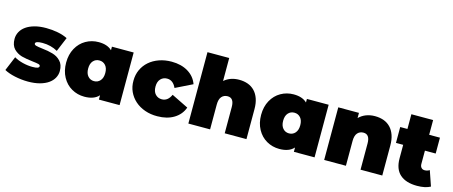

<svg xmlns="http://www.w3.org/2000/svg" viewBox="-46 -1330 4546 1928"><g transform="rotate(15 2227.0 -366.0)"><path d="M16 -44 78 -193Q116 -170 168 -157Q220 -144 269 -144Q308 -144 323.5 -150.5Q339 -157 339 -170Q339 -183 320 -188Q301 -193 256 -198Q222 -202 193.5 -207Q165 -212 142 -218Q94 -232 59 -267Q24 -304 24 -370Q24 -409 42.5 -443.5Q61 -478 96.5 -503Q132 -528 184 -542.5Q236 -557 304 -557Q367 -557 426 -545.5Q485 -534 527 -512L465 -363Q394 -403 307 -403Q233 -403 233 -377Q233 -364 253 -358.5Q273 -353 316 -348Q382 -341 429 -327Q478 -313 511 -278Q547 -242 547 -175Q547 -137 528.5 -103Q510 -69 474.5 -44Q439 -19 386 -4.5Q333 10 264 10Q229 10 194 6Q159 2 126.5 -5Q94 -12 65.5 -22Q37 -32 16 -44Z M1215 -547V0H1000V-45Q951 10 850 10Q778 10 717.5 -24.5Q657 -59 621.5 -124Q586 -189 586 -274Q586 -359 621.5 -423.5Q657 -488 717.5 -522.5Q778 -557 850 -557Q941 -557 989 -510V-547ZM993 -274Q993 -325 968 -353Q943 -381 904 -381Q865 -381 840 -353Q815 -325 815 -274Q815 -223 840 -194.5Q865 -166 904 -166Q943 -166 968 -194.5Q993 -223 993 -274Z M1286 -274Q1286 -336 1310 -388Q1334 -440 1377 -477.5Q1420 -515 1479.5 -536Q1539 -557 1609 -557Q1709 -557 1780 -514Q1851 -471 1878 -395L1703 -309Q1671 -381 1608 -381Q1568 -381 1541.5 -353Q1515 -325 1515 -274Q1515 -222 1541.5 -194Q1568 -166 1608 -166Q1671 -166 1703 -238L1878 -152Q1851 -76 1780 -33Q1709 10 1609 10Q1540 11 1480 -10Q1420 -31 1376.5 -69.5Q1333 -108 1309 -160Q1285 -212 1286 -274Z M2534 -312V0H2308V-273Q2308 -367 2241 -367Q2203 -367 2179.5 -340.5Q2156 -314 2156 -257V0H1930V-742H2156V-503Q2219 -557 2310 -557Q2361 -557 2402 -542Q2443 -527 2472.5 -496Q2502 -465 2518 -419Q2534 -373 2534 -312Z M3242 -547V0H3027V-45Q2978 10 2877 10Q2805 10 2744.5 -24.5Q2684 -59 2648.5 -124Q2613 -189 2613 -274Q2613 -359 2648.5 -423.5Q2684 -488 2744.5 -522.5Q2805 -557 2877 -557Q2968 -557 3016 -510V-547ZM3020 -274Q3020 -325 2995 -353Q2970 -381 2931 -381Q2892 -381 2867 -353Q2842 -325 2842 -274Q2842 -223 2867 -194.5Q2892 -166 2931 -166Q2970 -166 2995 -194.5Q3020 -223 3020 -274Z M3946 -312V0H3720V-273Q3720 -367 3653 -367Q3615 -367 3591.5 -340.5Q3568 -314 3568 -257V0H3342V-547H3557V-493Q3589 -525 3631 -541Q3673 -557 3722 -557Q3773 -557 3814 -542Q3855 -527 3884.5 -496Q3914 -465 3930 -419Q3946 -373 3946 -312Z M4447 -19Q4395 10 4308 10Q4193 10 4131 -45Q4069 -100 4069 -212V-352H3994V-517H4069V-670H4295V-517H4407V-352H4295V-214Q4295 -189 4308 -175Q4321 -161 4342 -161Q4370 -161 4393 -176Z"/></g></svg>

Font: CMG Sans Black
Style: Regular
Weight: 900
Designer: Julieta Ulanovsky
Foundry: Julieta Ulanovsky
Version: Version 7.200